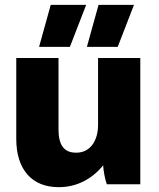

<svg xmlns="http://www.w3.org/2000/svg" viewBox="-20 -759 653 791"><path d="M141 -566H268L335 -739H189ZM338 -566H465L532 -739H386ZM221 12H224C297 12 361 -23 405 -78C406 -54 413 -20 420 0H558V-520H384V-245C384 -177 350 -130 295 -130H293C244 -130 221 -161 221 -226V-520H47V-187C47 -61 111 12 221 12Z"/></svg>

Font: Fixel Text ExtraBold
Style: Regular
Weight: 800
Width: 4
Designer: AlfaBravo + MacPaw
Foundry: Kyrylo Tkachov, Marchela Mozhyna, Serhii Makarenko, Maria Weinstein, Zakhar Kryvoshyya
Version: Version 1.211